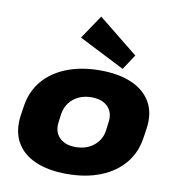

<svg xmlns="http://www.w3.org/2000/svg" viewBox="-90 -909 920 1001"><g transform="rotate(10 369.5 -408.5)"><path d="M330 11Q229 11 160.5 -20Q92 -51 61 -108.5Q30 -166 41 -247L48 -293Q59 -374 106 -431.5Q153 -489 231 -520Q309 -551 409 -551Q510 -551 579 -520Q648 -489 679.5 -431.5Q711 -374 699 -293L692 -247Q681 -166 633.5 -108.5Q586 -51 508.5 -20Q431 11 330 11ZM350 -135Q408 -135 447 -166.5Q486 -198 493 -250L498 -290Q506 -343 476 -374Q446 -405 389 -405Q351 -405 321 -391Q291 -377 271.5 -351Q252 -325 247 -290L242 -250Q234 -198 264 -166.5Q294 -135 350 -135ZM575 -659 522 -579 280 -702 365 -828Z"/></g></svg>

Font: Pathway Extreme 28pt ExtraBold
Style: Italic
Weight: 800
Italic angle: -8°
Designer: Eduardo Rodriguez Tunni
Foundry: Eduardo Rodriguez Tunni
Version: Version 1.001;gftools[0.9.26]